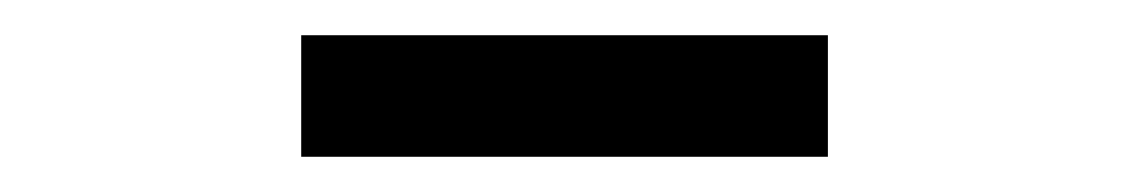

<svg xmlns="http://www.w3.org/2000/svg" viewBox="-20 -802 640 109"><path d="M151 -713V-782H450V-713Z"/></svg>

Font: Victor Mono Thin
Style: Regular
Weight: 400
Monospace: yes
Version: Version 1.561;gftools[0.9.30]